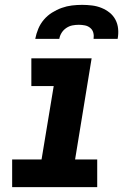

<svg xmlns="http://www.w3.org/2000/svg" viewBox="-20 -770 540 790"><path d="M30 0V-114H151L201 -416H109V-530H357L289 -114H380V0ZM125 -610Q129 -631 137.5 -651.5Q146 -672 160.5 -689Q175 -706 194 -718Q213 -730 234 -737.5Q255 -745 276 -747.5Q297 -750 318 -750Q338 -750 358.5 -747.5Q379 -745 397.5 -737.5Q416 -730 431 -718Q446 -706 455 -689Q464 -672 466 -651.5Q468 -631 464 -610H365Q367 -623 364 -635Q361 -647 351.5 -655Q342 -663 329.5 -665.5Q317 -668 304 -668Q291 -668 278 -665.5Q265 -663 253 -655Q241 -647 233.5 -635Q226 -623 224 -610Z"/></svg>

Font: Iosevka Slab Heavy Oblique
Style: Regular
Weight: 900
Italic angle: -9°
Monospace: yes
Designer: Belleve Invis
Foundry: Belleve Invis
Version: Version 11.1.1; ttfautohint (v1.8.3)